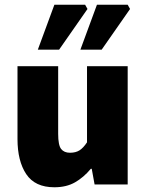

<svg xmlns="http://www.w3.org/2000/svg" viewBox="-20 -780 618 812"><path d="M210 12Q128 12 91 -43.5Q54 -99 54 -192V-500H226V-214Q226 -166 238.5 -150Q251 -134 276 -134Q300 -134 316 -144Q332 -154 348 -178V-500H520V0H380L368 -66H364Q334 -30 297.5 -9Q261 12 210 12ZM140 -570 210 -760H340L350 -742L230 -570ZM320 -570 390 -760H520L530 -742L410 -570Z"/></svg>

Font: Source Sans 3 ExtraLight Black
Style: Regular
Weight: 900
Version: Version 3.052;hotconv 1.1.0;makeotfexe 2.6.0